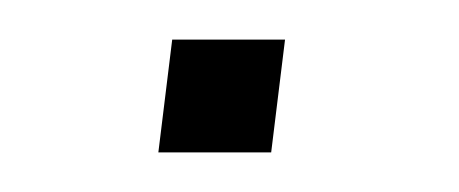

<svg xmlns="http://www.w3.org/2000/svg" viewBox="-20 -392 232 97"><path d="M117 -315H60L67 -372H124Z"/></svg>

Font: Tanohe Sans ExtraLight
Style: Italic
Weight: 200
Designer: Village Type and Design LLC & Cristiano Sobral
Foundry: Cooper Hewitt Smithsonian Design Museum
Version: Version 1.00;September 29, 2021;FontCreator 13.0.0.2655 64-b